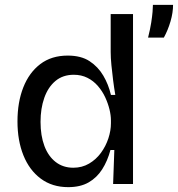

<svg xmlns="http://www.w3.org/2000/svg" viewBox="-20 -758 733 791"><path d="M261 13Q195 13 148 -22Q101 -57 76.5 -118Q52 -179 52 -258Q52 -337 76 -398Q100 -459 146 -494Q192 -529 259 -529Q314 -529 349 -506Q384 -483 405.5 -446.5Q427 -410 437 -367H455Q450 -396 446 -427.5Q442 -459 439 -489.5Q436 -520 436 -544V-700H528V-255V0H446L451 -140H435Q423 -95 401 -60.5Q379 -26 345 -6.5Q311 13 261 13ZM282 -67Q318 -67 347 -84Q376 -101 396 -128.5Q416 -156 426.5 -188Q437 -220 437 -250V-262Q437 -283 431 -307.5Q425 -332 413.5 -357Q402 -382 383.5 -403.5Q365 -425 340 -437.5Q315 -450 284 -450Q239 -450 208.5 -424.5Q178 -399 162.5 -355Q147 -311 147 -256Q147 -199 163 -156.5Q179 -114 209.5 -90.5Q240 -67 282 -67ZM590 -603Q599 -639 603 -665Q607 -691 608.5 -709Q610 -727 610 -738H693Q693 -706 682.5 -670Q672 -634 655 -603Z"/></svg>

Font: Bricolage Grotesque 96pt ExtraBold
Style: Regular
Weight: 400
Version: Version 1.001;gftools[0.9.33.dev8+g029e19f]